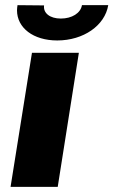

<svg xmlns="http://www.w3.org/2000/svg" viewBox="-20 -725 440 745"><path d="M202 -568C304 -568 387 -626 400 -705H298C293 -674 259 -653 216 -653C174 -653 147 -674 151 -704L48 -705C47 -698 46 -692 46 -685C46 -617 109 -568 202 -568ZM21 0H204L286 -520H104Z"/></svg>

Font: Arthouse Owned Black
Style: Italic
Weight: 900
Italic angle: -10°
Designer: Jeremy Tribby
Foundry: Tribby Type
Version: Version 1.000;PS 001.000;hotconv 1.0.88;makeotf.lib2.5.64775